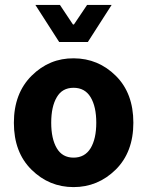

<svg xmlns="http://www.w3.org/2000/svg" viewBox="-20 -744 595 776"><path d="M346.2 -145Q369.1 -183.1 369.1 -248Q369.1 -313 346.2 -351.1Q323.2 -389.2 277.3 -389.2Q231.4 -389.2 209.5 -351.1Q187 -313 187 -248Q187 -183.1 209.5 -145Q231.9 -106.9 277.3 -106.9Q322.8 -106.9 346.2 -145ZM447.3 -58.1Q375.5 12.2 277.3 12.2Q178.7 12.2 107.4 -58.1Q36.1 -128.4 36.1 -247.6Q36.1 -366.7 107.9 -438Q179.7 -509.3 278.3 -508.3Q377.4 -507.8 448.2 -437.5Q519 -367.2 519 -248Q519 -128.9 447.3 -58.1ZM123 -724.1H222.2L274.9 -645H278.8L332 -724.1H431.2L335 -574.2H219.2Z"/></svg>

Font: SourceSansPro-Bold
Style: Bold
Weight: 700
Designer: Paul D. Hunt
Foundry: Adobe Systems Incorporated
Version: Version 1.050;PS Version 1.000;hotconv 1.0.70;makeotf.lib2.5